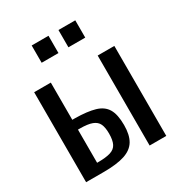

<svg xmlns="http://www.w3.org/2000/svg" viewBox="-188 -939 999 1068"><g transform="rotate(-30 311.5 -405.0)"><path d="M54 0V-578H161V-339H178Q257 -338 305 -324Q353 -310 374.5 -274Q396 -238 396 -170Q396 -107 374 -70Q352 -33 302 -16.5Q252 0 167 0ZM462 0V-578H569V0ZM161 -63H167Q218 -63 247 -72Q276 -81 288 -104.5Q300 -128 300 -171Q300 -210 289.5 -232.5Q279 -255 251.5 -265.5Q224 -276 172 -276H161ZM344 -699V-810H452V-699ZM172 -699V-810H280V-699Z"/></g></svg>

Font: Oswald
Style: Regular
Weight: 400
Designer: Vernon Adams
Foundry: Vernon Adams
Version: Version 4.103; ttfautohint (v1.8.3)